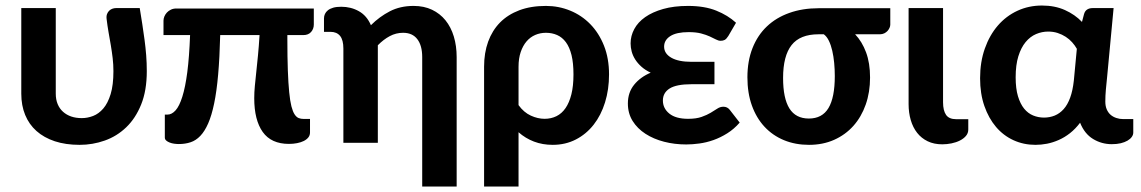

<svg xmlns="http://www.w3.org/2000/svg" viewBox="-20 -514 4105 691"><path d="M180.7 -484.9V-176.8Q180.7 -155.8 187.5 -139.4Q194.3 -123 206.8 -111.8Q219.2 -100.6 236.3 -94.7Q253.4 -88.9 274.4 -88.9Q294.9 -88.9 315.2 -96.7Q335.4 -104.5 351.8 -123.5Q368.2 -142.6 378.2 -175.3Q388.2 -208 388.2 -257.8Q388.2 -281.7 385.5 -304.7Q382.8 -327.6 378.9 -350.8Q375 -374 370.8 -397.2Q366.7 -420.4 363.8 -444.8Q362.3 -455.6 365.2 -463.4Q368.2 -471.2 373.3 -475.8Q378.4 -480.5 384.8 -482.7Q391.1 -484.9 397.5 -484.9H482.9Q487.8 -454.6 492.2 -426.5Q496.6 -398.4 500.2 -370.8Q503.9 -343.3 506.1 -315.4Q508.3 -287.6 508.3 -257.8Q508.3 -188 488 -137.9Q467.8 -87.9 434.1 -55.7Q400.4 -23.4 356.9 -8.1Q313.5 7.3 266.6 7.3Q216.3 7.3 177.2 -5.6Q138.2 -18.6 111.3 -42.5Q84.5 -66.4 70.6 -100.3Q56.6 -134.3 56.6 -176.8V-484.9Z M1109.4 -483.4V-425.8Q1109.4 -410.2 1099.6 -398.9Q1089.8 -387.7 1071.3 -387.7H1014.2V-373Q1014.2 -307.6 1015.9 -261Q1017.6 -214.4 1020.8 -182.4Q1023.9 -150.4 1028.8 -131.3Q1033.7 -112.3 1040.3 -102.3Q1046.9 -92.3 1054.9 -89.1Q1063 -85.9 1073.2 -85.9H1095.7V-37.1Q1095.7 -26.9 1089.6 -19.3Q1083.5 -11.7 1073.2 -6.6Q1063 -1.5 1049.1 1.2Q1035.2 3.9 1020 3.9Q956.1 3.9 925.5 -39.1Q895 -82 895 -160.6Q895 -182.1 897.2 -204.8Q899.4 -227.5 902.3 -254.6Q905.3 -281.7 908.4 -314.2Q911.6 -346.7 914.1 -387.7H772.5Q770.5 -306.6 765.1 -245.8Q759.8 -185.1 750.7 -141.6Q741.7 -98.1 729.2 -69.8Q716.8 -41.5 700.9 -24.9Q685.1 -8.3 665.8 -2Q646.5 4.4 623.5 4.4Q615.7 4.4 606.9 3.2Q598.1 2 590.6 -1Q583 -3.9 578.1 -8.3Q573.2 -12.7 573.2 -19V-101.6H583Q598.1 -101.6 611.8 -116.7Q625.5 -131.8 636.2 -166Q647 -200.2 654.1 -254.6Q661.1 -309.1 664.1 -387.7H568.4V-439.5Q568.4 -446.8 571.5 -454.6Q574.7 -462.4 580.6 -468.8Q586.4 -475.1 595 -479.2Q603.5 -483.4 614.7 -483.4Z M1623.5 157.2H1499.5V-308.6Q1499.5 -350.1 1481.9 -373Q1464.4 -396 1430.7 -396Q1405.3 -396 1382.8 -384Q1360.4 -372.1 1339.8 -351.1V0H1215.8V-339.4Q1215.8 -370.1 1203.9 -384.8Q1191.9 -399.4 1169.4 -399.4H1146V-448.2Q1146 -456.1 1149.4 -463.6Q1152.8 -471.2 1160.2 -477.1Q1167.5 -482.9 1179.2 -486.3Q1190.9 -489.7 1208 -489.7Q1243.2 -489.7 1271.7 -473.6Q1300.3 -457.5 1314.9 -423.3Q1345.7 -454.1 1383.1 -473.4Q1420.4 -492.7 1468.3 -492.7Q1505.9 -492.7 1534.7 -479Q1563.5 -465.3 1583.3 -440.9Q1603 -416.5 1613.3 -382.6Q1623.5 -348.6 1623.5 -308.6Z M1722.2 -273.9Q1722.2 -323.7 1736.8 -364Q1751.5 -404.3 1779.5 -432.9Q1807.6 -461.4 1849.1 -477.1Q1890.6 -492.7 1944.8 -492.7Q1990.7 -492.7 2032 -475.8Q2073.2 -459 2104.5 -427Q2135.7 -395 2153.8 -349.4Q2171.9 -303.7 2171.9 -246.1Q2171.9 -191.9 2157.5 -145.5Q2143.1 -99.1 2116.5 -65.2Q2089.8 -31.2 2052.5 -12Q2015.1 7.3 1969.2 7.3Q1932.6 7.3 1901.9 -4.4Q1871.1 -16.1 1846.2 -38.1V157.2H1722.2ZM1846.2 -135.7Q1865.2 -109.4 1890.4 -97.9Q1915.5 -86.4 1939.9 -86.4Q1963.4 -86.4 1982.7 -95.9Q2002 -105.5 2015.4 -125Q2028.8 -144.5 2036.4 -174.6Q2043.9 -204.6 2043.9 -246.1Q2043.9 -287.1 2036.9 -315.7Q2029.8 -344.2 2016.6 -362.1Q2003.4 -379.9 1985.1 -387.9Q1966.8 -396 1944.8 -396Q1924.3 -396 1906.2 -388.2Q1888.2 -380.4 1875 -365Q1861.8 -349.6 1854 -326.7Q1846.2 -303.7 1846.2 -273.9Z M2601.1 -384.3Q2594.2 -373.5 2588.1 -370.4Q2582 -367.2 2573.7 -367.2Q2565.4 -367.2 2556.4 -372.1Q2547.4 -377 2534.4 -382.8Q2521.5 -388.7 2503.2 -393.6Q2484.9 -398.4 2458.5 -398.4Q2414.6 -398.4 2392.3 -384Q2370.1 -369.6 2370.1 -346.2Q2370.1 -321.3 2395.8 -306.4Q2421.4 -291.5 2468.8 -291.5H2551.3V-210.9H2468.8Q2414.6 -210.9 2390.1 -195.6Q2365.7 -180.2 2365.7 -152.3Q2365.7 -124 2388.9 -105.2Q2412.1 -86.4 2456.5 -86.4Q2485.8 -86.4 2505.1 -93.3Q2524.4 -100.1 2537.8 -108.2Q2551.3 -116.2 2561.5 -123Q2571.8 -129.9 2583.5 -129.9Q2597.7 -129.9 2606.4 -118.7L2642.1 -72.8Q2621.6 -49.3 2597.4 -34.2Q2573.2 -19 2547.9 -10Q2522.5 -1 2497.3 2.4Q2472.2 5.9 2449.7 5.9Q2407.7 5.9 2369.9 -3.9Q2332 -13.7 2303 -32.5Q2273.9 -51.3 2256.8 -78.6Q2239.7 -106 2239.7 -141.6Q2239.7 -181.2 2262.2 -209Q2284.7 -236.8 2321.8 -252.4Q2302.2 -261.7 2288.6 -273.9Q2274.9 -286.1 2266.1 -300Q2257.3 -314 2253.4 -328.6Q2249.5 -343.3 2249.5 -357.9Q2249.5 -384.8 2262.7 -409.4Q2275.9 -434.1 2302 -452.4Q2328.1 -470.7 2366.7 -481.7Q2405.3 -492.7 2456.5 -492.7Q2515.6 -492.7 2557.6 -475.8Q2599.6 -459 2628.9 -432.1Z M3057.6 -390.6Q3082.5 -364.3 3096.9 -325.7Q3111.3 -287.1 3111.3 -234.9Q3111.3 -182.1 3095.7 -137.7Q3080.1 -93.3 3051.3 -61Q3022.5 -28.8 2981.9 -10.7Q2941.4 7.3 2891.6 7.3Q2842.3 7.3 2801.5 -9.5Q2760.7 -26.4 2731.4 -57.9Q2702.1 -89.4 2686 -134.3Q2669.9 -179.2 2669.9 -235.8Q2669.9 -294.4 2688.2 -340.8Q2706.5 -387.2 2740 -418.9Q2773.4 -450.7 2820.8 -467.5Q2868.2 -484.4 2926.3 -484.4H3184.1V-425.3Q3184.1 -419.9 3181.4 -413.8Q3178.7 -407.7 3174.1 -402.6Q3169.4 -397.5 3162.4 -394Q3155.3 -390.6 3146.5 -390.6ZM2984.4 -240.2Q2984.4 -263.7 2982.2 -287.4Q2980 -311 2975.3 -331.3Q2970.7 -351.6 2963.1 -367.2Q2955.6 -382.8 2944.8 -390.6H2925.8Q2859.4 -390.6 2828.9 -351.8Q2798.3 -313 2798.3 -233.4Q2798.3 -160.2 2821 -123.8Q2843.8 -87.4 2891.1 -87.4Q2939 -87.4 2961.7 -125.2Q2984.4 -163.1 2984.4 -240.2Z M3250 -484.9H3374V-146Q3374 -116.2 3384.8 -100.6Q3395.5 -85 3421.4 -85H3464.8V-47.9Q3464.8 -34.7 3456.5 -24.9Q3448.2 -15.1 3434.8 -8.3Q3421.4 -1.5 3404.5 2Q3387.7 5.4 3371.1 5.4Q3341.3 5.4 3318.6 -5.6Q3295.9 -16.6 3280.8 -35.9Q3265.6 -55.2 3257.8 -81.8Q3250 -108.4 3250 -139.2Z M3981.4 4.9Q3944.8 4.9 3914.1 -13.7Q3883.3 -32.2 3867.2 -72.3Q3850.6 -50.3 3831.1 -34.9Q3811.5 -19.5 3790.5 -10.3Q3769.5 -1 3748.3 3.2Q3727.1 7.3 3706.5 7.3Q3664.1 7.3 3627.7 -9.3Q3591.3 -25.9 3564.7 -57.1Q3538.1 -88.4 3522.7 -132.6Q3507.3 -176.8 3507.3 -232.4Q3507.3 -291 3524.4 -339.4Q3541.5 -387.7 3571.3 -422.1Q3601.1 -456.5 3641.8 -475.3Q3682.6 -494.1 3730 -494.1Q3776.4 -494.1 3812.7 -477.8Q3849.1 -461.4 3874 -435.1L3881.3 -462.9Q3884.3 -474.1 3892.3 -479.5Q3900.4 -484.9 3912.1 -484.9H3987.8L3964.4 -236.3Q3961.9 -213.9 3960 -191.7Q3958 -169.4 3958 -148.4Q3958 -132.3 3963.1 -120.4Q3968.3 -108.4 3977.1 -100.8Q3985.8 -93.3 3997.6 -89.4Q4009.3 -85.4 4022.5 -85.4H4058.6V-37.1Q4058.6 -28.8 4053.2 -21.2Q4047.9 -13.7 4037.8 -7.8Q4027.8 -2 4013.7 1.5Q3999.5 4.9 3981.4 4.9ZM3737.3 -90.8Q3757.8 -90.8 3775.9 -98.1Q3793.9 -105.5 3808.1 -121.3Q3822.3 -137.2 3831.5 -162.6Q3840.8 -188 3844.7 -224.1L3855.5 -338.4Q3848.6 -350.6 3838.6 -361.8Q3828.6 -373 3815.4 -381.6Q3802.2 -390.1 3786.4 -395.3Q3770.5 -400.4 3752.4 -400.4Q3730 -400.4 3708.7 -391.4Q3687.5 -382.3 3671.1 -362.5Q3654.8 -342.8 3645 -311.5Q3635.3 -280.3 3635.3 -235.8Q3635.3 -195.3 3643.6 -167.7Q3651.9 -140.1 3665.8 -123Q3679.7 -106 3698.2 -98.4Q3716.8 -90.8 3737.3 -90.8Z"/></svg>

Font: Carlito
Style: Bold
Weight: 700
Designer: Lukasz Dziedzic
Foundry: tyPoland Lukasz Dziedzic
Version: Version 1.104